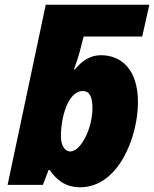

<svg xmlns="http://www.w3.org/2000/svg" viewBox="-20 -780 650 810"><path d="M319 10C479 10 562 -201 562 -349C562 -491 488 -547 407 -547C354 -547 322 -518 296 -487H292C314 -546 323 -588 329 -611L333 -626H580L610 -760H173L12 0H161L185 -63H189C218 -23 253 10 319 10ZM276 -141C255 -141 237 -164 237 -206C237 -285 267 -396 329 -396C358 -396 370 -371 370 -323C370 -240 322 -141 276 -141Z"/></svg>

Font: Noto Sans Black
Style: Italic
Weight: 900
Italic angle: -12°
Designer: Monotype Design Team
Foundry: Monotype Imaging Inc.
Version: Version 2.013